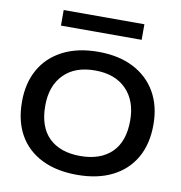

<svg xmlns="http://www.w3.org/2000/svg" viewBox="-89 -891 927 984"><g transform="rotate(10 375.0 -399.0)"><path d="M376 11Q269 11 192 -27.5Q115 -66 74.5 -137.5Q34 -209 34 -310Q34 -407 74.5 -478.5Q115 -550 192 -589.5Q269 -629 376 -629Q483 -629 559.5 -589.5Q636 -550 677 -478.5Q718 -407 718 -310Q718 -209 677 -137.5Q636 -66 559.5 -27.5Q483 11 376 11ZM376 -87Q480 -87 538.5 -143.5Q597 -200 597 -310Q597 -413 538.5 -472.5Q480 -532 376 -532Q271 -532 213 -472.5Q155 -413 155 -310Q155 -200 213 -143.5Q271 -87 376 -87ZM163 -728V-809H583V-728Z"/></g></svg>

Font: Inconsolata ExtraExpanded
Style: Bold
Weight: 700
Width: 8
Monospace: yes
Designer: Raph Levien, Cyreal, Brenton Simpson
Foundry: Raph Levien, Cyreal, Google
Version: Version 3.100; ttfautohint (v1.8.4.7-5d5b)